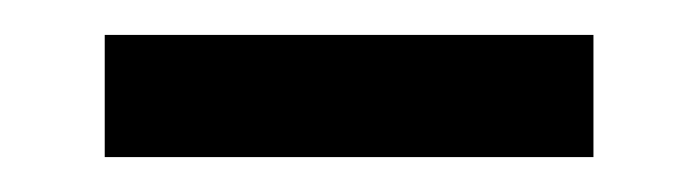

<svg xmlns="http://www.w3.org/2000/svg" viewBox="-20 -360 400 110"><path d="M40 -270V-340H320V-270Z"/></svg>

Font: Oxanium ExtraLight
Style: Regular
Weight: 400
Version: Version 2.000